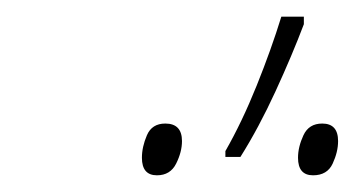

<svg xmlns="http://www.w3.org/2000/svg" viewBox="-20 -858 425 230"><path d="M250 -670V-677Q270 -712 287.5 -755.5Q305 -799 317 -838H344V-829Q330 -792 310 -748.5Q290 -705 268 -670ZM168 -648Q150 -648 150 -669Q150 -682 156 -696Q162 -710 178 -710Q198 -710 198 -689Q198 -676 191 -662Q184 -648 168 -648ZM355 -648Q337 -648 337 -669Q337 -682 343.5 -696Q350 -710 366 -710Q385 -710 385 -689Q385 -676 378.5 -662Q372 -648 355 -648Z"/></svg>

Font: Noto Sans Disp Thin
Style: Italic
Weight: 100
Italic angle: -12°
Designer: Monotype Design Team
Foundry: Monotype Imaging Inc.
Version: Version 2.000;GOOG;noto-source:20170915:90ef993387c0